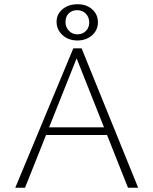

<svg xmlns="http://www.w3.org/2000/svg" viewBox="-20 -886 724 906"><path d="M584 0 333 -632H350L98 0H52L326 -658H365L632 0ZM172 -249 185 -285H489L507 -249ZM345 -695Q303 -695 275 -720.5Q247 -746 247 -783Q247 -819 275 -842.5Q303 -866 346 -866Q388 -866 415 -842Q442 -818 442 -781Q442 -744 414.5 -719.5Q387 -695 345 -695ZM345 -724Q369 -724 385 -739.5Q401 -755 401 -780Q401 -805 385 -821.5Q369 -838 344 -838Q320 -838 304.5 -823Q289 -808 289 -782Q289 -758 305 -741Q321 -724 345 -724Z"/></svg>

Font: Ysabeau SC ExtraLight
Style: Regular
Weight: 250
Designer: Christian Thalmann (Catharsis Fonts)
Version: Version 2.001;gftools[0.9.30]; featfreeze: smcp